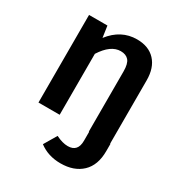

<svg xmlns="http://www.w3.org/2000/svg" viewBox="-179 -665 936 1004"><g transform="rotate(30 289.0 -163.0)"><path d="M507 -1H509V43Q509 128 461.5 173Q414 218 333 218Q258 218 204 177L249 101Q289 121 321 121Q381 121 381 54V0H379V-363Q379 -410 362.5 -429Q346 -448 314 -448Q254 -448 203 -368V0H75V-529H186L196 -460Q261 -544 357 -544Q428 -544 467.5 -501.5Q507 -459 507 -383Z"/></g></svg>

Font: FiraGO Medium
Style: Regular
Weight: 500
Designer: bBox Type
Foundry: bBox Type GmbH
Version: Version 1.001;PS 001.001;hotconv 1.0.88;makeotf.lib2.5.64775